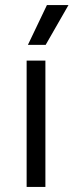

<svg xmlns="http://www.w3.org/2000/svg" viewBox="-20 -737 290 757"><path d="M85 -498H159V0H85ZM165 -717H250L160 -560H90Z"/></svg>

Font: Chakra Petch
Style: Regular
Weight: 400
Designer: Katatrad Aksorn Co.,Ltd.
Foundry: Cadson Demak Co.,Ltd.
Version: Version 1.000; ttfautohint (v1.6)